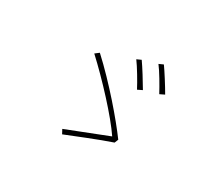

<svg xmlns="http://www.w3.org/2000/svg" viewBox="-122 -958 1244 1115"><g transform="rotate(30 500.0 -400.5)"><path d="M569 -683 540 -670C565 -637 611 -560 632 -519L663 -534C640 -574 592 -651 569 -683ZM694 -724 665 -711C691 -678 734 -604 757 -561L788 -576C764 -618 717 -692 694 -724ZM673 -188 683 -213C615 -306 471 -475 338 -597L312 -577C427 -471 580 -306 643 -212C590 -191 433 -130 370 -105L385 -77C445 -101 592 -161 673 -188Z"/></g></svg>

Font: Source Han Sans JP ExtraLight
Style: Regular
Weight: 250
Designer: Ryoko NISHIZUKA 西塚涼子 (kana, bopomofo & ideographs); Paul D. Hunt (Latin, Greek & Cyrillic); Sandoll Communications 산돌커뮤니
Foundry: Adobe
Version: Version 2.001;hotconv 1.0.107;makeotfexe 2.5.65593